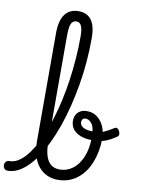

<svg xmlns="http://www.w3.org/2000/svg" viewBox="-223 -1361 1085 1465"><g transform="rotate(10 319.0 -628.5)"><path d="M-57 17Q-76 17 -85 5.5Q-94 -6 -94 -20.5Q-94 -35 -85 -46.5Q-76 -58 -57 -58Q-25 -58 5.5 -75.5Q36 -93 65.5 -126.5Q95 -160 122.5 -207Q150 -254 174.5 -313Q199 -372 220 -440.5Q241 -509 258 -585.5Q275 -662 287 -745Q299 -828 305.5 -915Q312 -1002 312 -1090Q312 -1107 325 -1116Q338 -1125 355 -1125Q372 -1125 385 -1116Q398 -1107 398 -1090Q398 -998 390.5 -906.5Q383 -815 368 -727.5Q353 -640 332.5 -557.5Q312 -475 286.5 -401Q261 -327 230.5 -262.5Q200 -198 166.5 -146.5Q133 -95 96 -58.5Q59 -22 20.5 -2.5Q-18 17 -57 17ZM330 19Q285 19 247 2Q209 -15 181 -48.5Q153 -82 138 -133Q123 -184 123 -251V-1081Q123 -1178 159 -1227Q195 -1276 265 -1276Q310 -1276 339.5 -1255Q369 -1234 383.5 -1193Q398 -1152 398 -1090Q398 -1071 385 -1062Q372 -1053 355 -1053Q338 -1053 325 -1062Q312 -1071 312 -1090Q312 -1127 306.5 -1150Q301 -1173 290 -1184.5Q279 -1196 262 -1196Q244 -1196 232 -1184.5Q220 -1173 214.5 -1147.5Q209 -1122 209 -1081V-251Q209 -204 216.5 -168.5Q224 -133 239 -109Q254 -85 277 -73Q300 -61 331 -61Q358 -61 383 -69.5Q408 -78 430.5 -94.5Q453 -111 471 -135.5Q489 -160 502.5 -192Q516 -224 523 -263.5Q530 -303 530 -350Q530 -421 508 -449.5Q486 -478 460 -478Q442 -478 435.5 -467.5Q429 -457 429 -445Q429 -432 439 -419Q449 -406 474 -398Q499 -390 545 -390Q583 -390 617 -406Q651 -422 688 -445Q700 -453 710 -447Q720 -441 726 -429Q732 -417 732 -404.5Q732 -392 723 -386Q680 -356 639 -340Q598 -324 545 -324Q484 -324 444.5 -339.5Q405 -355 385.5 -382.5Q366 -410 366 -445Q366 -472 377 -492.5Q388 -513 409 -524.5Q430 -536 460 -536Q499 -536 527.5 -518.5Q556 -501 574.5 -473.5Q593 -446 601.5 -413.5Q610 -381 610 -351Q610 -301 601.5 -254.5Q593 -208 577 -166.5Q561 -125 537 -91Q513 -57 482 -32.5Q451 -8 413 5.5Q375 19 330 19Z"/></g></svg>

Font: Playwrite VN
Style: Regular
Weight: 400
Designer: Veronika Burian, José Scaglione
Foundry: TypeTogether
Version: Version 1.002